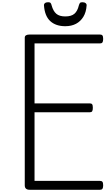

<svg xmlns="http://www.w3.org/2000/svg" viewBox="-20 -1709 1013 1729"><path d="M247 0Q225 0 214 -10Q203 -20 203 -40V-1370Q203 -1384 214 -1391Q225 -1398 247 -1398H881Q896 -1398 902.5 -1389.5Q909 -1381 909 -1358Q909 -1336 902.5 -1327Q896 -1318 881 -1318H291V-778H789Q804 -778 810 -769.5Q816 -761 816 -738Q816 -716 810 -707Q804 -698 789 -698H291V-80H881Q896 -80 902.5 -71.5Q909 -63 909 -40Q909 -18 902.5 -9Q896 0 881 0ZM568 -1473Q483 -1473 433 -1518.5Q383 -1564 376 -1660Q375 -1673 385 -1681Q395 -1689 414 -1689Q430 -1689 436 -1681.5Q442 -1674 445 -1660Q459 -1609 487 -1585Q515 -1561 568 -1561Q622 -1561 650 -1585Q678 -1609 690 -1660Q694 -1674 699.5 -1681.5Q705 -1689 721 -1689Q740 -1689 750.5 -1681Q761 -1673 760 -1660Q756 -1599 730.5 -1557.5Q705 -1516 664 -1494.5Q623 -1473 568 -1473Z"/></svg>

Font: Playwrite FR Trad
Style: Regular
Weight: 400
Designer: Veronika Burian, José Scaglione
Foundry: TypeTogether
Version: Version 1.000